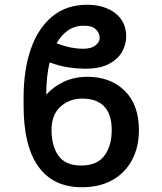

<svg xmlns="http://www.w3.org/2000/svg" viewBox="-20 -780 685 810"><path d="M324.9 9.9Q204.9 9.9 142.2 -76.9Q79.5 -163.7 79.5 -334.5V-367.9Q79.5 -485.8 110.3 -573.9Q141 -661.9 200.8 -710.9Q260.7 -759.9 347.3 -759.9Q420.1 -759.9 466.3 -724.4Q512.4 -688.9 512.4 -625.4Q512.4 -592.7 494.9 -561.4Q477.3 -530.2 439.3 -510.1Q401.3 -490.1 340.2 -490.1Q308.9 -490.1 271.7 -495.2Q234.4 -500.4 189.3 -516.7Q175.1 -456.7 175.1 -380.7Q206.3 -415.5 250.5 -435.7Q294.7 -456 348.7 -456Q445.7 -456 505.9 -397.2Q566.1 -338.4 566.1 -231.2Q566.1 -159.8 537.3 -105.5Q508.5 -51.1 454.7 -20.6Q400.9 9.9 324.9 9.9ZM322.4 -81.7Q389.2 -81.7 420.3 -123Q451.3 -164.4 451.3 -231.2Q451.3 -364 325.6 -364Q273.8 -364 235.6 -330.4Q197.4 -296.9 197.4 -231.2Q197.4 -164.4 226.7 -123Q256 -81.7 322.4 -81.7ZM328.5 -574.2Q366.1 -574.2 383.3 -589Q400.6 -603.7 400.6 -619.3Q400.6 -639.2 385.3 -655.4Q370 -671.5 333.1 -671.5Q295.1 -671.5 266.7 -651.6Q238.3 -631.7 218.8 -597.3Q251.4 -584.9 279.1 -579.5Q306.8 -574.2 328.5 -574.2Z"/></svg>

Font: Linik Sans Medium
Style: Regular
Weight: 500
Designer: Rasmus Andersson (font), Cristiano Sobral (main changes)
Foundry: rsms
Version: Version 3.018;June 1, 2022;FontCreator 14.0.0.2814 64-bit; t